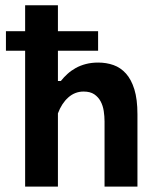

<svg xmlns="http://www.w3.org/2000/svg" viewBox="-20 -692 596 712"><path d="M367.7 0V-241.7Q367.7 -260.7 364.7 -280.3Q361.8 -299.8 353.3 -315.9Q344.7 -332 329.6 -342.3Q314.5 -352.5 290 -352.5Q257.8 -352.5 233.2 -330.6Q208.5 -308.6 194.8 -271.5V0H73.2V-503.9H2V-576.2H73.2V-672.4H194.8V-576.2H343.8V-503.9H194.8V-391.6H205.6Q216.3 -405.3 230 -417.7Q243.7 -430.2 260.7 -439.7Q277.8 -449.2 298.6 -454.6Q319.3 -460 344.2 -460Q374.5 -460 400.9 -450.7Q427.2 -441.4 447 -419.4Q466.8 -397.5 478.3 -360.6Q489.7 -323.7 489.7 -268.1V0Z"/></svg>

Font: PT Astra Sans
Style: Bold
Weight: 700
Designer: A.Korolkova, I. Chaeva
Foundry: ParaType Ltd
Version: Version 1.001; ttfautohint (v1.6)